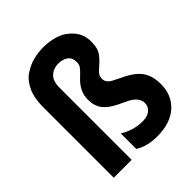

<svg xmlns="http://www.w3.org/2000/svg" viewBox="-204 -848 979 979"><g transform="rotate(-45 286.0 -358.5)"><path d="M55 -514Q55 -575 75.5 -619Q96 -663 130 -685Q164 -707 199 -716Q234 -725 272 -725Q320 -725 362.5 -710Q405 -695 435 -659Q465 -623 465 -572Q465 -530 451.5 -507Q438 -484 406 -456Q384 -438 376.5 -426.5Q369 -415 369 -399Q369 -370 404 -353L444 -333Q511 -302 537 -264Q563 -226 563 -167Q563 -89 510 -40.5Q457 8 361 8Q287 8 240 -23V-135Q296 -99 364 -99Q398 -99 417.5 -115.5Q437 -132 437 -157Q437 -200 378 -228L336 -248Q288 -271 265.5 -300Q243 -329 243 -375Q243 -436 296 -484Q320 -506 329.5 -519Q339 -532 339 -552Q339 -582 318.5 -597Q298 -612 266 -612Q232 -612 208 -590.5Q184 -569 184 -519V0H55Z"/></g></svg>

Font: Techna Sans
Style: Regular
Weight: 400
Designer: Carl Enlund
Version: Version 1.003